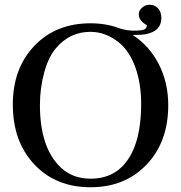

<svg xmlns="http://www.w3.org/2000/svg" viewBox="-20 -774 762 808"><path d="M552 -627H538Q608 -582 648 -504.5Q688 -427 688 -331Q688 -177 597 -81.5Q506 14 361 14Q215 14 124.5 -82Q34 -178 34 -334Q34 -486 124.5 -581Q215 -676 361 -676Q430 -676 488 -653Q518 -645 543 -645Q574 -645 586 -649.5Q598 -654 598 -668Q564 -687 564 -714Q564 -729 577.5 -741.5Q591 -754 610 -754Q631 -754 645 -739Q659 -724 659 -698Q659 -643 593 -630Q574 -627 552 -627ZM574 -337Q574 -422 550 -489.5Q526 -557 483 -593Q427 -640 360 -640Q275 -640 217 -573Q185 -537 166.5 -470.5Q148 -404 148 -332Q148 -150 238 -67Q287 -22 362 -22Q440 -22 491 -70Q574 -150 574 -337Z"/></svg>

Font: STIX Math
Style: Regular
Weight: 400
Designer: MicroPress Inc., with final additions and corrections provided by Coen Hoffman, Elsevier (retired)
Version: Version 1.1.1